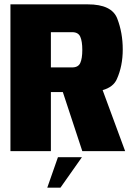

<svg xmlns="http://www.w3.org/2000/svg" viewBox="-20 -695 617 883"><path d="M28 0V-675H383.5Q494 -675 519.2 -609.8Q544.5 -544.5 544.5 -467.5Q544.5 -391.5 517.5 -331.5Q501.5 -294.5 452 -280.5L555.5 0H358.5L269 -271.5H214V0ZM214 -385H312Q340 -385 349.2 -405.5Q358.5 -426 358.5 -465.5Q358.5 -505 349.2 -526Q340 -547 312 -547H214ZM197.4 168.1 246.5 27.9H356.8L258 168.1Z"/></svg>

Font: Anybody ExtraBold
Style: Regular
Weight: 800
Designer: Tyler Finck
Foundry: Etcetera Type Company
Version: Version 1.010; ttfautohint (v1.8.3) -l 8 -r 50 -G 200 -x 14 